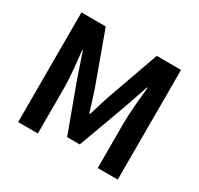

<svg xmlns="http://www.w3.org/2000/svg" viewBox="-155 -931 1164 1122"><g transform="rotate(30 427.0 -370.0)"><path d="M91 0H224V-309C224 -379 212 -482 205 -552H209L268 -378L383 -67H468L582 -378L642 -552H646C639 -482 628 -379 628 -309V0H763V-740H599L476 -394C460 -348 447 -299 431 -251H426C411 -299 397 -348 381 -394L255 -740H91Z"/></g></svg>

Font: Source Han Sans Old Style Bold
Style: Regular
Weight: 700
Designer: Ryoko NISHIZUKA (kana & ideographs); Paul D. Hunt (Latin, Greek & Cyrillic); Wenlong ZHANG (bopomofo); Sandoll Communica
Foundry: Adobe Systems Incorporated
Version: Version 1.004;PS 1.004;hotconv 1.0.81;makeotf.lib2.5.63406